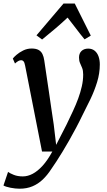

<svg xmlns="http://www.w3.org/2000/svg" viewBox="-62 -840 618 1108"><path d="M83 -461Q79.5 -479.5 74 -486Q68.5 -492.5 60.5 -492.5Q52 -492.5 43.5 -487.8Q35 -483 24.5 -473.5L12 -502Q17 -509.5 32.8 -523.2Q48.5 -537 71.5 -548.5Q94.5 -560 120.5 -560Q145.5 -560 160.5 -551.8Q175.5 -543.5 183 -528Q190.5 -512.5 193.5 -491Q200 -445.5 207 -399.5Q214 -353.5 220.8 -307Q227.5 -260.5 234.2 -214.2Q241 -168 248 -122L262 -4L321.5 -120Q341.5 -161.5 359 -199Q376.5 -236.5 389.5 -272Q402.5 -307.5 410.2 -341.8Q418 -376 418 -410Q418 -433 412 -447.8Q406 -462.5 400 -475.8Q394 -489 394 -508Q394 -532 408.5 -545.8Q423 -559.5 447 -559.5Q469 -559.5 484 -547.5Q499 -535.5 506.5 -514.8Q514 -494 514 -468Q514 -417 498.5 -366.5Q483 -316 459.5 -267Q436 -218 412 -171.5Q394.5 -135 375.2 -99Q356 -63 336.8 -29Q317.5 5 299 35.2Q280.5 65.5 264 91Q247.5 116.5 234 135.5Q211.5 170.5 184.8 196Q158 221.5 125.2 235.2Q92.5 249 51 249Q26.5 249 -1.2 243.5Q-29 238 -42 230.5L-15.5 152Q-6 159.5 16.8 168.8Q39.5 178 69.5 178Q98 178 126.5 163Q155 148 183.8 116.5Q212.5 85 240 34.5H180.5ZM181 -612 148.5 -636 304.5 -819.5H369.5L462 -634.5L426 -613Q401 -643 377.5 -674.5Q354 -706 328 -738.5Q294 -706.5 256.8 -674.8Q219.5 -643 181 -612Z"/></svg>

Font: Merriweather 36pt Medium
Style: Italic
Weight: 500
Italic angle: -7.8°
Version: Version 2.101